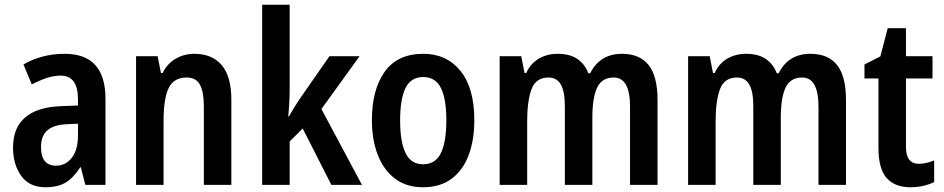

<svg xmlns="http://www.w3.org/2000/svg" viewBox="-20 -780 3981 810"><path d="M253 -553Q425 -553 425 -363V0H340L321 -74H318Q291 -31 258 -10.5Q225 10 172 10Q104 10 69.5 -38Q35 -86 35 -157Q35 -241 86 -284.5Q137 -328 235 -332L309 -335V-361Q309 -461 236 -461Q207 -461 177 -451Q147 -441 114 -424L79 -508Q116 -530 160 -541.5Q204 -553 253 -553ZM261 -256Q204 -253 178.5 -229Q153 -205 153 -160Q153 -119 169.5 -100Q186 -81 216 -81Q257 -81 283 -114.5Q309 -148 309 -208V-258Z M800 -553Q875 -553 915.5 -505Q956 -457 956 -360V0H840V-332Q840 -392 823.5 -422.5Q807 -453 768 -453Q713 -453 691.5 -408.5Q670 -364 670 -268V0H554V-543H645L659 -472H666Q686 -512 721.5 -532.5Q757 -553 800 -553Z M1202 -408Q1202 -348 1196 -289H1199Q1209 -307 1221 -326.5Q1233 -346 1244 -362L1370 -543H1497L1336 -320L1507 0H1378L1257 -238L1202 -183V0H1086V-760H1202Z M1981 -273Q1981 -190 1957.5 -126.5Q1934 -63 1886 -26.5Q1838 10 1764 10Q1695 10 1647 -26Q1599 -62 1574 -126Q1549 -190 1549 -273Q1549 -402 1603 -477.5Q1657 -553 1766 -553Q1864 -553 1922.5 -481Q1981 -409 1981 -273ZM1668 -272Q1668 -181 1691 -134Q1714 -87 1765 -87Q1817 -87 1840 -134Q1863 -181 1863 -273Q1863 -363 1840 -409Q1817 -455 1765 -455Q1714 -455 1691 -409Q1668 -363 1668 -272Z M2604 -553Q2679 -553 2716.5 -505.5Q2754 -458 2754 -358V0H2638V-330Q2638 -453 2569 -453Q2519 -453 2499 -410Q2479 -367 2479 -284V0H2363V-331Q2363 -394 2346 -423.5Q2329 -453 2294 -453Q2241 -453 2222.5 -404Q2204 -355 2204 -267V0H2088V-543H2179L2193 -472H2200Q2218 -512 2253 -532.5Q2288 -553 2333 -553Q2384 -553 2416 -531Q2448 -509 2462 -471H2470Q2511 -553 2604 -553Z M3399 -553Q3474 -553 3511.5 -505.5Q3549 -458 3549 -358V0H3433V-330Q3433 -453 3364 -453Q3314 -453 3294 -410Q3274 -367 3274 -284V0H3158V-331Q3158 -394 3141 -423.5Q3124 -453 3089 -453Q3036 -453 3017.5 -404Q2999 -355 2999 -267V0H2883V-543H2974L2988 -472H2995Q3013 -512 3048 -532.5Q3083 -553 3128 -553Q3179 -553 3211 -531Q3243 -509 3257 -471H3265Q3306 -553 3399 -553Z M3856 -89Q3886 -89 3921 -103V-12Q3901 -2 3875.5 4Q3850 10 3821 10Q3755 10 3720.5 -29Q3686 -68 3686 -156V-449H3627V-508L3694 -542L3725 -661H3802V-543H3914V-449H3802V-161Q3802 -89 3856 -89Z"/></svg>

Font: Noto Sans Devanagari Condensed SemiBold
Style: Regular
Weight: 600
Width: 3
Designer: Jelle Bosma - Monotype Design Team
Foundry: Monotype Imaging Inc.
Version: Version 2.004; ttfautohint (v1.8.4.7-5d5b)